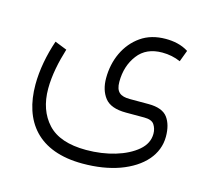

<svg xmlns="http://www.w3.org/2000/svg" viewBox="-89 -448 869 798"><g transform="rotate(15 345.5 -49.0)"><path d="M329.1 246.1C388.7 246.1 441.4 237.8 487.8 221.2C580.1 187.5 635.7 126 635.7 48.3C635.7 14.6 628.4 -12.7 613.3 -33.2C598.1 -53.7 570.3 -64 530.8 -64H450.2C409.2 -64 389.6 -78.6 389.6 -122.1C389.6 -167.5 401.9 -206.5 426.3 -238.3C450.2 -270 485.4 -285.6 531.2 -285.6C559.1 -285.6 585.4 -280.3 609.9 -269.5L628.4 -318.8C598.6 -337.9 564 -344.2 530.8 -344.2C488.8 -344.2 453.1 -334 423.8 -313.5C364.7 -272.5 332.5 -201.2 332.5 -122.6C332.5 -88.9 340.8 -60.5 357.9 -38.6C375 -16.6 405.3 -5.4 449.2 -5.4H528.3C549.3 -5.4 564 0 571.3 11.2C578.6 22.5 582.5 35.2 582.5 50.3C582.5 77.6 570.8 101.6 546.9 122.1C499 163.1 417.5 187.5 329.1 187.5C253.4 187.5 198.2 168.5 163.6 130.9C128.9 93.3 111.3 43.5 111.3 -18.1C111.3 -76.2 124.5 -136.7 142.1 -193.8L90.3 -214.4C68.8 -151.4 55.7 -83.5 55.7 -21C55.7 136.7 138.2 246.1 329.1 246.1Z"/></g></svg>

Font: Vazirmatn ExtraLight
Style: Regular
Weight: 200
Designer: Saber Rastikerdar
Foundry: Saber Rastikerdar
Version: Version 33.003